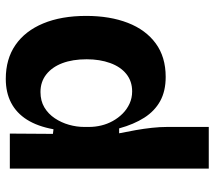

<svg xmlns="http://www.w3.org/2000/svg" viewBox="-59 -520 742 664"><g transform="rotate(-90 312.0 -188.0)"><path d="M61 163V-271V-525H182L181 -376L197 -374Q207 -429 230 -465.5Q253 -502 288.5 -520.5Q324 -539 371 -539Q440 -539 488.5 -505.5Q537 -472 563 -409.5Q589 -347 589 -261Q589 -179 565 -117Q541 -55 494 -20.5Q447 14 378 14Q329 14 294.5 -5Q260 -24 237 -60Q214 -96 200 -147H183Q189 -118 194 -89.5Q199 -61 202 -33.5Q205 -6 205 19V163ZM328 -102Q363 -102 388 -122Q413 -142 426 -178Q439 -214 439 -259Q439 -308 425.5 -343.5Q412 -379 386.5 -399Q361 -419 326 -419Q295 -419 272.5 -405.5Q250 -392 235 -369.5Q220 -347 212.5 -320.5Q205 -294 205 -268V-251Q205 -230 210 -209Q215 -188 225.5 -169Q236 -150 251 -135Q266 -120 285.5 -111Q305 -102 328 -102Z"/></g></svg>

Font: Bricolage Grotesque 18pt
Style: Bold
Weight: 700
Designer: Mathieu Triay
Foundry: Atelier Triay
Version: Version 1.000;gftools[0.9.30]